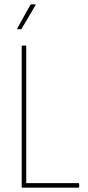

<svg xmlns="http://www.w3.org/2000/svg" viewBox="-20 -865 405 885"><path d="M83 0Q80 0 80 -4V-651Q80 -655 83 -655H97Q99 -655 100 -654.5Q101 -654 101 -651V-21H341Q345 -21 345 -17V-4Q345 0 341 0ZM62 -730Q61 -730 60 -731.5Q59 -733 60 -735L119 -841Q122 -845 125 -845H141Q143 -845 144 -843.5Q145 -842 143 -840L80 -733Q79 -730 76 -730Z"/></svg>

Font: Sofia Sans Condensed Thin
Style: Regular
Weight: 250
Version: Version 4.100